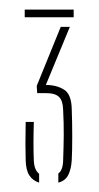

<svg xmlns="http://www.w3.org/2000/svg" viewBox="-20 -820 206 400"><path d="M31.5 -784V-800H133.5V-784ZM101.5 -439.5V-458.5Q111 -465.5 111.5 -485Q112.5 -511.5 112.8 -537.5Q113 -563.5 111.5 -592Q111 -610 103 -618Q95 -626 75.5 -626H57.5L56.5 -641L106.5 -764H125.5L75.5 -643Q98 -643 113.5 -633.2Q129 -623.5 129.5 -592Q130.5 -566.5 130.5 -535.8Q130.5 -505 129.5 -487Q128.5 -468.5 122.5 -456Q116.5 -443.5 101.5 -439.5ZM61.5 -439.5Q48.5 -443.5 41.2 -454.5Q34 -465.5 33.5 -486Q33 -506.5 33 -521.8Q33 -537 33.5 -566H50.5Q49 -518 50.5 -485Q51.5 -465.5 61.5 -458Z"/></svg>

Font: Big Shoulders Stencil Display Thin
Style: Regular
Weight: 100
Designer: Patric King
Foundry: XO Type Co
Version: Version 1.000